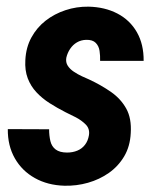

<svg xmlns="http://www.w3.org/2000/svg" viewBox="-20 -559 480 588"><path d="M252.4 -145Q255.4 -164.6 242.7 -177.5Q230 -190.4 212.2 -199.7Q194.3 -209 180.7 -215.3Q154.8 -228.5 131.8 -243.2Q108.9 -257.8 91.6 -276.4Q74.2 -294.9 64.9 -319.3Q55.7 -343.8 57.6 -375Q59.6 -414.1 76.2 -444.3Q92.8 -474.6 119.6 -495.6Q146.5 -516.6 180.4 -527.8Q214.4 -539.1 251 -538.6Q300.8 -537.6 339.4 -517.6Q377.9 -497.6 399.2 -460.4Q420.4 -423.3 419.9 -372.6H286.6Q287.1 -388.2 284.9 -403.1Q282.7 -418 273.2 -427.7Q263.7 -437.5 243.7 -437Q228 -436.5 215.6 -429.2Q203.1 -421.9 194.8 -409.4Q186.5 -397 183.1 -382.3Q180.7 -368.2 187.5 -357.7Q194.3 -347.2 206.1 -339.4Q217.8 -331.5 231 -325.4Q244.1 -319.3 253.4 -315.4Q290 -298.3 320.1 -277.3Q350.1 -256.3 366.7 -226.3Q383.3 -196.3 380.4 -151.4Q378.4 -110.8 360.4 -80.3Q342.3 -49.8 313.5 -29.5Q284.7 -9.3 249.5 0.7Q214.4 10.7 177.2 9.8Q126 8.3 86.7 -13.7Q47.4 -35.6 25.4 -74.2Q3.4 -112.8 3.9 -163.6L130.4 -163.1Q130.4 -143.6 134.3 -127Q138.2 -110.4 150.6 -101.1Q163.1 -91.8 185.5 -91.8Q202.6 -91.8 216.8 -97.7Q231 -103.5 240.2 -115.5Q249.5 -127.4 252.4 -145Z"/></svg>

Font: Roboto Condensed
Style: Bold Italic
Weight: 700
Italic angle: -12°
Designer: Christian Robertson
Foundry: Google
Version: Version 3.0